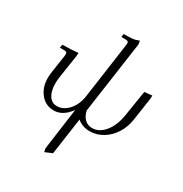

<svg xmlns="http://www.w3.org/2000/svg" viewBox="-232 -919 1327 1395"><g transform="rotate(30 432.0 -221.5)"><path d="M58.1 -411.1 63 -439Q131.8 -439 194.8 -445.8L192.9 -418L164.1 -230Q159.2 -199.7 159.2 -169.9Q159.2 -108.4 182.9 -70.3Q206.5 -32.2 251 -32.2Q303.2 -32.2 345.9 -78.9Q388.7 -125.5 399.9 -201.2L464.8 -662.1Q466.8 -677.7 466.8 -683.1Q466.8 -693.4 460.2 -697.8Q453.6 -702.1 436 -702.1H405.8L410.2 -729Q463.9 -729 486.3 -731.7Q508.8 -734.4 536.1 -746.1L541 -717.8L455.1 -113.8Q463.9 -71.8 488.8 -46.9Q513.7 -22 553.2 -22Q596.2 -22 631.3 -52.2Q666.5 -82.5 687 -126.7Q707.5 -170.9 715.8 -223.1L750 -439L814 -445.8L813 -418L784.2 -223.1Q774.4 -160.2 741.5 -107.9Q708.5 -55.7 657.5 -24.4Q606.4 6.8 547.9 6.8Q487.8 6.8 442.9 -29.8L398.9 277.8L338.9 303.2L333 274.9L380.9 -74.2Q321.3 6.8 247.1 6.8Q178.2 6.8 135 -46.1Q91.8 -99.1 91.8 -178.2Q91.8 -201.2 96.2 -230L116.2 -363.8Q119.1 -380.9 119.1 -391.1Q119.1 -402.8 112.8 -407Q106.4 -411.1 88.9 -411.1Z"/></g></svg>

Font: Dihjauti
Style: Italic
Weight: 400
Italic angle: -9°
Designer: T. Christopher White
Version: Version 3.0.0